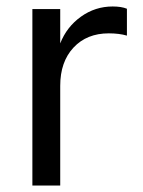

<svg xmlns="http://www.w3.org/2000/svg" viewBox="-20 -573 441 593"><path d="M80 -545H166V-439Q186 -490 230 -521.5Q274 -553 328 -553Q355 -553 372 -546V-463Q348 -470 316 -470Q248 -470 207 -426Q166 -382 166 -308V0H80Z"/></svg>

Font: Application
Style: Regular
Weight: 400
Designer: Wei Huang
Foundry: Wei Huang
Version: Version 0.012